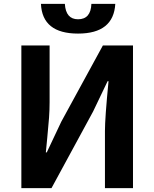

<svg xmlns="http://www.w3.org/2000/svg" viewBox="-20 -976 801 996"><path d="M90.8 0V-740.2H237.3V-445.3Q237.3 -407.2 234.4 -365.2Q231.4 -323.2 225.1 -260.7Q218.8 -198.2 217.8 -185.5H222.7L297.9 -344.7L513.7 -740.2H669.9V0H524.4V-296.9Q524.4 -364.3 543 -554.7H538.1L462.9 -397.5L247.1 0ZM384.8 -801.8Q199.2 -801.8 192.4 -956.1H316.4Q321.3 -876 384.8 -876Q451.2 -876 454.1 -956.1H578.1Q569.3 -801.8 384.8 -801.8Z"/></svg>

Font: Gen Shin Gothic Bold
Style: Bold
Weight: 700
Designer: [Source Han Sans]
Ryoko NISHIZUKA  (kana & ideographs); Paul D. Hunt (Latin, Greek & Cyrillic); Wenlong ZHANG  (bopomofo
Version: Version 1.002.20150607